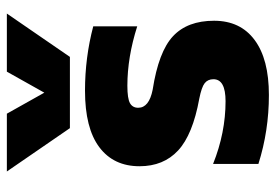

<svg xmlns="http://www.w3.org/2000/svg" viewBox="-144 -664 819 571"><g transform="rotate(-90 265.5 -378.5)"><path d="M250 -117.2Q315.4 -117.2 315.4 -153.3Q315.4 -169.9 303.7 -179.2Q292 -188.5 257.8 -195.3Q150.4 -214.8 103.5 -258.3Q56.6 -301.8 56.6 -373Q56.6 -450.2 113.3 -492.7Q169.9 -535.2 281.2 -535.2Q379.9 -535.2 472.7 -510.7V-379.9Q380.9 -409.2 295.9 -409.2Q257.8 -409.2 244.1 -401.4Q230.5 -393.6 230.5 -377Q230.5 -344.7 284.2 -334Q397.5 -316.4 443.4 -273.4Q489.3 -230.5 489.3 -151.4Q489.3 -73.2 432.1 -30.8Q375 11.7 268.6 11.7Q162.1 11.7 63.5 -19.5V-154.3Q156.2 -117.2 250 -117.2ZM275.4 -656.2 337.9 -767.6H510.7L381.8 -580.1H169.9L41 -767.6H212.9Z"/></g></svg>

Font: Gen Shin Gothic Heavy
Style: Bold
Weight: 900
Designer: [Source Han Sans]
Ryoko NISHIZUKA  (kana & ideographs); Paul D. Hunt (Latin, Greek & Cyrillic); Wenlong ZHANG  (bopomofo
Version: Version 1.002.20150607